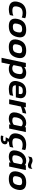

<svg xmlns="http://www.w3.org/2000/svg" viewBox="2234 -2938 944 5452"><g transform="rotate(90 2706.0 -212.0)"><path d="M239 10Q163 10 109.5 -18Q56 -46 34.5 -101Q13 -156 30 -237Q56 -362 137 -423Q218 -484 348 -484Q398 -484 432.5 -477Q467 -470 498 -454L477 -357Q455 -369 423.5 -376Q392 -383 354 -383Q278 -383 231 -351.5Q184 -320 167 -237Q151 -161 175.5 -126Q200 -91 291 -91Q326 -91 361 -98Q396 -105 428 -119L407 -19Q333 10 239 10Z M722 10Q595 10 544 -54.5Q493 -119 518 -237Q543 -355 616 -419.5Q689 -484 827 -484Q956 -484 1007 -419.5Q1058 -355 1033 -237Q1008 -119 936 -54.5Q864 10 722 10ZM747 -105Q812 -105 846 -134.5Q880 -164 896 -237Q911 -310 892 -339.5Q873 -369 803 -369Q739 -369 704.5 -339.5Q670 -310 655 -237Q639 -164 658 -134.5Q677 -105 747 -105Z M1311 10Q1184 10 1133 -54.5Q1082 -119 1107 -237Q1132 -355 1205 -419.5Q1278 -484 1416 -484Q1545 -484 1596 -419.5Q1647 -355 1622 -237Q1597 -119 1525 -54.5Q1453 10 1311 10ZM1336 -105Q1401 -105 1435 -134.5Q1469 -164 1485 -237Q1500 -310 1481 -339.5Q1462 -369 1392 -369Q1328 -369 1293.5 -339.5Q1259 -310 1244 -237Q1228 -164 1247 -134.5Q1266 -105 1336 -105Z M1621 216 1767 -474H1884L1882 -430Q1918 -456 1958 -470Q1998 -484 2048 -484Q2147 -484 2193.5 -425Q2240 -366 2213 -238Q2186 -110 2117 -50Q2048 10 1935 10Q1855 10 1807 -26L1756 216ZM1922 -89Q1982 -89 2021 -125Q2060 -161 2077 -240Q2093 -316 2075.5 -350.5Q2058 -385 1989 -385Q1927 -385 1874 -342L1828 -125Q1845 -109 1866.5 -99Q1888 -89 1922 -89Z M2501 10Q2424 10 2369.5 -17Q2315 -44 2292.5 -99.5Q2270 -155 2287 -238Q2303 -314 2337 -369Q2371 -424 2430.5 -454Q2490 -484 2580 -484Q2690 -484 2736.5 -426.5Q2783 -369 2763 -276L2745 -190H2402Q2401 -133 2432.5 -112Q2464 -91 2551 -91Q2589 -91 2630 -98Q2671 -105 2701 -116L2681 -20Q2645 -5 2599 2.5Q2553 10 2501 10ZM2420 -273H2645L2650 -299Q2659 -340 2640 -363.5Q2621 -387 2564 -387Q2497 -387 2465 -360Q2433 -333 2420 -273Z M2800 0 2900 -474H3025L3021 -425Q3058 -445 3108.5 -461.5Q3159 -478 3206 -484L3185 -382Q3157 -378 3123.5 -370Q3090 -362 3058.5 -352Q3027 -342 3005 -331L2935 0Z M3349 10Q3288 10 3243.5 -12Q3199 -34 3180.5 -83.5Q3162 -133 3179 -214Q3197 -299 3239 -359Q3281 -419 3340 -451.5Q3399 -484 3466 -484Q3506 -484 3535 -475Q3564 -466 3589 -443L3595 -474H3730L3630 0H3514L3515 -44Q3478 -17 3438.5 -3.5Q3399 10 3349 10ZM3407 -89Q3470 -89 3523 -132L3567 -343Q3536 -385 3480 -385Q3353 -385 3316 -214Q3300 -141 3321.5 -115Q3343 -89 3407 -89Z M3902 240Q3885 240 3862 237.5Q3839 235 3828 232L3843 164Q3870 172 3902 172Q3946 172 3965.5 165.5Q3985 159 3989 135Q3994 109 3975 103.5Q3956 98 3921 98H3877L3923 5Q3836 -10 3794 -71Q3752 -132 3774 -237Q3800 -362 3881 -423Q3962 -484 4092 -484Q4142 -484 4176.5 -477Q4211 -470 4242 -454L4221 -357Q4199 -369 4167.5 -376Q4136 -383 4098 -383Q4022 -383 3975 -351.5Q3928 -320 3911 -237Q3895 -161 3919.5 -126Q3944 -91 4035 -91Q4070 -91 4105 -98Q4140 -105 4172 -119L4151 -19Q4118 -6 4083 0.5Q4048 7 4008 9L3989 45Q4042 45 4063 69.5Q4084 94 4076 136Q4066 185 4023 212.5Q3980 240 3902 240Z M4673 -534Q4644 -534 4618 -544Q4592 -554 4568.5 -564Q4545 -574 4520 -574Q4465 -574 4422 -537L4443 -633Q4460 -647 4485 -655.5Q4510 -664 4536 -664Q4567 -664 4591 -654Q4615 -644 4638 -634Q4661 -624 4689 -624Q4745 -624 4780 -662L4759 -566Q4747 -553 4724 -543.5Q4701 -534 4673 -534ZM4428 10Q4367 10 4322.5 -12Q4278 -34 4259.5 -83.5Q4241 -133 4258 -214Q4276 -299 4318 -359Q4360 -419 4419 -451.5Q4478 -484 4545 -484Q4585 -484 4614 -475Q4643 -466 4668 -443L4674 -474H4809L4709 0H4593L4594 -44Q4557 -17 4517.5 -3.5Q4478 10 4428 10ZM4486 -89Q4549 -89 4602 -132L4646 -343Q4615 -385 4559 -385Q4432 -385 4395 -214Q4379 -141 4400.5 -115Q4422 -89 4486 -89Z M5057 10Q4930 10 4879 -54.5Q4828 -119 4853 -237Q4878 -355 4951 -419.5Q5024 -484 5162 -484Q5291 -484 5342 -419.5Q5393 -355 5368 -237Q5343 -119 5271 -54.5Q5199 10 5057 10ZM5082 -105Q5147 -105 5181 -134.5Q5215 -164 5231 -237Q5246 -310 5227 -339.5Q5208 -369 5138 -369Q5074 -369 5039.5 -339.5Q5005 -310 4990 -237Q4974 -164 4993 -134.5Q5012 -105 5082 -105Z"/></g></svg>

Font: Kanit Medium
Style: Italic
Weight: 500
Italic angle: -12°
Designer: Katatrad Team
Foundry: CadsonDemak
Version: Version 2.000; ttfautohint (v1.8.3)